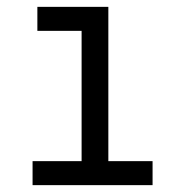

<svg xmlns="http://www.w3.org/2000/svg" viewBox="-20 -540 540 560"><path d="M75 0V-70H218V-450H89V-520H296V-70H425V0Z"/></svg>

Font: Iosevka Term Curly
Style: Regular
Weight: 400
Designer: Belleve Invis
Foundry: Belleve Invis
Version: Version 32.3.0